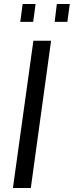

<svg xmlns="http://www.w3.org/2000/svg" viewBox="-20 -946 371 966"><path d="M45 0H135L237 -741H148ZM319 -836 331 -926H266L255 -836ZM147 -836 159 -926H94L82 -836Z"/></svg>

Font: Cheyenne Sans
Style: Italic
Weight: 400
Italic angle: -8.13011°
Designer: The Public Sans project authors (U.S. Web Design System), Libre Franklin designed by Pablo Impallari and Rodrigo Fuenzal
Foundry: The Cheyenne Sans Project Authors
Version: Version 2.007